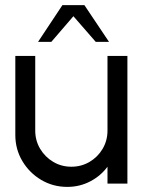

<svg xmlns="http://www.w3.org/2000/svg" viewBox="-20 -719 559 752"><path d="M40 -190.5V-500H118V-207.5Q118 -168.5 137.2 -136.2Q156.5 -104 188.5 -85Q220.5 -66 259.5 -66Q298.5 -66 330.8 -85Q363 -104 382 -136.2Q401 -168.5 401 -207.5V-500H479V0H401V-66Q374.5 -30 333.2 -8.5Q292 13 243.5 13Q187.5 13 141.2 -14.5Q95 -42 67.5 -88.2Q40 -134.5 40 -190.5ZM310.5 -699 407 -555H355L267.5 -655.5L181 -555H129L224.5 -699Z"/></svg>

Font: Urbanist
Style: Regular
Weight: 400
Designer: Corey Hu
Foundry: Corey Hu
Version: Version 1.330; ttfautohint (v1.8.4.7-5d5b)